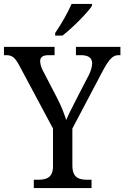

<svg xmlns="http://www.w3.org/2000/svg" viewBox="-24 -951 629 971"><path d="M255 -784V-771H292C343 -810 418 -886 441 -921V-931H338C319 -886 284 -827 255 -784ZM147 0H439V-42H418C376 -42 342 -51 342 -115V-301L497 -595C529 -654 548 -672 575 -672H585V-714H360V-672H385C420 -672 442 -660 442 -631C442 -615 436 -592 424 -569L365 -455C344 -413 322 -372 311 -344C301 -375 286 -415 265 -455L196 -588C188 -602 179 -624 179 -641C179 -658 188 -672 221 -672H252V-714H-4V-672H8C39 -672 53 -658 74 -619L244 -301V-110C244 -51 209 -42 167 -42H147Z"/></svg>

Font: Noto Serif Lao SemiCondensed
Style: Regular
Weight: 400
Width: 4
Designer: Monotype Design Team
Foundry: Monotype Imaging Inc.
Version: Version 2.003